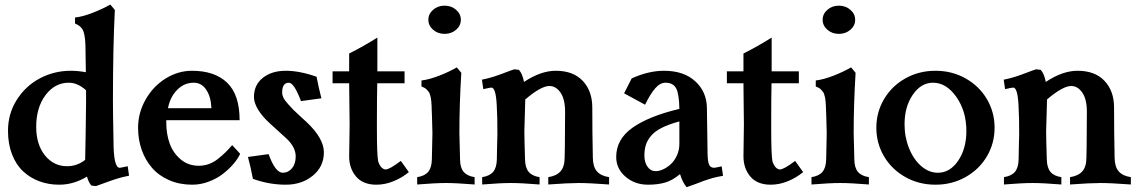

<svg xmlns="http://www.w3.org/2000/svg" viewBox="-20 -797 4931 831"><path d="M236.3 2.4Q190.4 2.4 150.6 -12.2Q110.8 -26.9 80.3 -55.2Q49.8 -83.5 32.2 -128.7Q14.6 -173.8 14.6 -231Q14.6 -304.7 52.5 -364.7Q90.3 -424.8 152.3 -457.8Q214.4 -490.7 286.6 -490.7Q317.9 -490.7 351.6 -484.4Q350.6 -541.5 350.1 -580.6Q350.1 -634.8 341.8 -659.2Q333.5 -683.6 304.7 -695.3V-721.2Q337.4 -724.6 380.1 -741.2Q422.9 -757.8 457.5 -777.3L477.1 -753.9Q468.8 -593.8 468.8 -361.3Q468.8 -314.5 471.2 -188.5Q471.2 -70.8 498 -70.8Q502.4 -70.8 532.7 -77.6L538.6 -36.6Q508.8 -30.8 484.9 -23.2Q460.9 -15.6 435.5 -6.1Q410.2 3.4 395.5 8.3L376 6.3Q364.3 -5.4 356.4 -32.7Q298.8 2.4 236.3 2.4ZM352.5 -361.3V-406.2Q316.4 -439 277.8 -439Q217.3 -439 177 -385.3Q136.7 -331.5 136.7 -248Q136.7 -171.9 174.3 -124.8Q211.9 -77.6 270.5 -77.6Q313.5 -77.6 348.6 -105V-106L350.6 -211.4Q350.6 -226.6 351.6 -282Q352.5 -337.4 352.5 -361.3Z M1017.1 -276.9H699.7V-265.1Q699.7 -217.8 714.1 -176.8Q728.5 -135.7 761.5 -107.7Q794.4 -79.6 840.3 -79.6Q862.8 -79.6 883.5 -86.9Q904.3 -94.2 923.1 -109.1Q941.9 -124 954.8 -136.7Q967.8 -149.4 984.9 -168.9L1019.5 -131.3Q1009.3 -109.4 989.7 -86.7Q970.2 -64 943.8 -43.7Q917.5 -23.4 882.6 -10.5Q847.7 2.4 812 2.4Q757.3 2.4 712.4 -17.1Q667.5 -36.6 638.2 -70.3Q608.9 -104 593.3 -148.4Q577.6 -192.9 577.6 -243.7Q577.6 -309.1 610.4 -366.5Q643.1 -423.8 697 -457.3Q751 -490.7 811 -490.7Q909.7 -490.7 963.4 -438.7Q1017.1 -386.7 1017.1 -276.9ZM707 -328.6H895Q893.1 -377.9 872.8 -408.4Q852.5 -439 818.4 -439Q777.3 -439 746.8 -408.2Q716.3 -377.4 707 -328.6Z M1204.1 -49.3Q1227.5 -49.3 1243.7 -68.6Q1259.8 -87.9 1259.8 -120.1Q1259.8 -159.2 1221.2 -196.3Q1203.6 -211.9 1149.4 -261.7Q1114.7 -293 1096.9 -322.8Q1079.1 -352.5 1079.1 -377Q1079.1 -429.7 1117.7 -460.2Q1156.2 -490.7 1216.8 -490.7Q1276.9 -490.7 1350.1 -464.8Q1359.4 -416 1371.1 -371.6L1282.7 -359.4Q1252.9 -439 1230 -439Q1201.2 -439 1201.2 -396.5Q1201.2 -385.7 1206.8 -374Q1212.4 -362.3 1227.1 -346.2Q1241.7 -330.1 1250 -321.5Q1258.3 -313 1280.8 -292.5Q1303.2 -272 1307.6 -268.1Q1381.8 -197.8 1381.8 -137.7Q1381.8 -76.2 1334.2 -36.9Q1286.6 2.4 1216.8 2.4Q1145 2.4 1074.7 -22.9Q1064.5 -76.2 1053.2 -117.7L1142.6 -129.9Q1171.4 -49.3 1204.1 -49.3Z M1731 -488.3V-436.5H1612.8Q1611.3 -374 1611.3 -270Q1611.3 -258.8 1611.3 -237.8Q1611.3 -127 1616.7 -99.1Q1627.4 -65.9 1648.4 -63.5Q1666 -63.5 1714.8 -100.6L1749.5 -52.2Q1721.2 -28.3 1683.8 -12.9Q1646.5 2.4 1609.4 2.4Q1550.8 2.4 1521 -33Q1491.2 -68.4 1491.2 -120.1Q1491.2 -141.1 1492.2 -187.5Q1493.2 -233.9 1493.2 -258.8Q1493.2 -280.8 1492.2 -345.7Q1491.2 -410.6 1491.2 -436.5H1419.4V-488.3H1491.2V-565.4Q1551.8 -595.7 1613.3 -634.3V-488.3Z M1910.2 -4.9Q1864.7 -4.9 1785.6 1.5V-30.3Q1817.9 -35.2 1833 -53Q1848.1 -70.8 1849.1 -106Q1849.1 -116.2 1850.3 -161.4Q1851.6 -206.5 1851.6 -220.7Q1851.6 -238.3 1849.6 -294.9Q1849.1 -302.7 1848.6 -318.8Q1848.1 -335 1847.9 -340.6Q1847.7 -346.2 1846.7 -358.2Q1845.7 -370.1 1844.5 -374.5Q1843.3 -378.9 1841.1 -387.2Q1838.9 -395.5 1835.7 -399.2Q1832.5 -402.8 1828.1 -408Q1823.7 -413.1 1817.9 -416.5Q1812 -419.9 1804.2 -422.9V-448.7Q1837.4 -452.6 1880.4 -469.2Q1923.3 -485.8 1957 -505.4L1976.6 -481.9Q1968.3 -346.7 1968.3 -220.7Q1968.3 -196.8 1971.2 -106Q1971.7 -70.8 1986.8 -53Q2002 -35.2 2034.2 -30.3V1.5Q1955.1 -4.9 1910.2 -4.9ZM1854.5 -668.2Q1834 -686 1834 -711.4Q1834 -736.8 1854.5 -754.6Q1875 -772.5 1904.3 -772.5Q1933.6 -772.5 1954.1 -754.6Q1974.6 -736.8 1974.6 -711.4Q1974.6 -686 1954.1 -668.2Q1933.6 -650.4 1904.3 -650.4Q1875 -650.4 1854.5 -668.2Z M2206.1 -497.1 2226.1 -494.6Q2241.2 -478 2248 -442.4Q2320.3 -490.7 2385.7 -490.7Q2460.9 -490.7 2502.2 -447Q2543.5 -403.3 2543.5 -331.5Q2543.5 -225.6 2545.9 -114.3Q2546.4 -75.2 2563.5 -55.4Q2580.6 -35.6 2616.2 -30.3V1.5Q2529.3 -4.9 2484.9 -4.9Q2440.9 -4.9 2353 1.5V-30.3Q2388.7 -35.6 2406.2 -55.7Q2423.8 -75.7 2423.8 -114.3Q2423.8 -130.9 2424.8 -163.1V-162.6Q2425.8 -259.3 2425.8 -313Q2425.8 -367.7 2406 -396.2Q2386.2 -424.8 2357.9 -424.8Q2321.8 -424.8 2253.4 -366.7Q2252.9 -345.2 2251.5 -298.3Q2250 -251.5 2249.5 -230Q2249.5 -196.8 2252.4 -106Q2253.4 -70.8 2268.3 -53Q2283.2 -35.2 2315.4 -30.3V1.5Q2236.3 -4.9 2191.4 -4.9Q2146 -4.9 2066.9 1.5V-30.3Q2099.1 -35.2 2114.3 -53Q2129.4 -70.8 2130.4 -106Q2130.4 -115.2 2131.3 -156.7Q2132.3 -198.2 2132.8 -215.8Q2132.8 -258.3 2132.3 -281.5Q2131.8 -304.7 2129.9 -342.8Q2127.9 -380.9 2122.1 -399.4Q2116.2 -418 2106.9 -418Q2101.1 -418 2071.8 -411.1L2065.9 -452.1Q2094.7 -458 2118.2 -465.6Q2141.6 -473.1 2166 -482.7Q2190.4 -492.2 2206.1 -497.1Z M2920.4 -174.3V-271.5Q2875 -259.3 2844.5 -243.9Q2814 -228.5 2797.9 -209.2Q2781.7 -189.9 2775.4 -169.7Q2769 -149.4 2769 -123Q2769 -94.7 2782.5 -75.4Q2795.9 -56.2 2817.9 -56.2Q2833.5 -56.2 2851.1 -64.5Q2868.7 -72.8 2884.3 -87.4Q2899.9 -102.1 2910.2 -125Q2920.4 -147.9 2920.4 -174.3ZM2854 -490.7Q2939.5 -490.7 2989 -445.3Q3038.6 -399.9 3039.6 -330.1L3042.5 -128.9Q3043.5 -93.8 3050 -82.3Q3056.6 -70.8 3071.3 -70.8Q3074.7 -70.8 3103.5 -77.1L3109.4 -36.1Q3097.7 -34.2 3085.2 -31.5Q3072.8 -28.8 3064 -26.4Q3055.2 -23.9 3043.5 -20Q3031.7 -16.1 3026.1 -14.2Q3020.5 -12.2 3008.8 -7.6Q2997.1 -2.9 2994.1 -2Q2988.8 0 2951.7 13.2Q2933.6 -8.8 2923.3 -43.5Q2890.6 -16.1 2858.6 -6.8Q2826.7 2.4 2784.7 2.4Q2727.5 2.4 2687.3 -32.2Q2647 -66.9 2647 -117.7Q2647 -194.3 2717.8 -244.4Q2788.6 -294.4 2920.4 -325.7Q2919.4 -391.1 2906.2 -415Q2893.1 -439 2860.4 -439Q2836.9 -439 2815.7 -414.6Q2794.4 -390.1 2772 -343.8L2681.2 -393.1L2713.9 -457.5Q2786.6 -490.7 2854 -490.7Z M3437.5 -488.3V-436.5H3319.3Q3317.9 -374 3317.9 -270Q3317.9 -258.8 3317.9 -237.8Q3317.9 -127 3323.2 -99.1Q3334 -65.9 3355 -63.5Q3372.6 -63.5 3421.4 -100.6L3456.1 -52.2Q3427.7 -28.3 3390.4 -12.9Q3353 2.4 3315.9 2.4Q3257.3 2.4 3227.5 -33Q3197.8 -68.4 3197.8 -120.1Q3197.8 -141.1 3198.7 -187.5Q3199.7 -233.9 3199.7 -258.8Q3199.7 -280.8 3198.7 -345.7Q3197.8 -410.6 3197.8 -436.5H3126V-488.3H3197.8V-565.4Q3258.3 -595.7 3319.8 -634.3V-488.3Z M3616.7 -4.9Q3571.3 -4.9 3492.2 1.5V-30.3Q3524.4 -35.2 3539.6 -53Q3554.7 -70.8 3555.7 -106Q3555.7 -116.2 3556.9 -161.4Q3558.1 -206.5 3558.1 -220.7Q3558.1 -238.3 3556.2 -294.9Q3555.7 -302.7 3555.2 -318.8Q3554.7 -335 3554.4 -340.6Q3554.2 -346.2 3553.2 -358.2Q3552.2 -370.1 3551 -374.5Q3549.8 -378.9 3547.6 -387.2Q3545.4 -395.5 3542.2 -399.2Q3539.1 -402.8 3534.7 -408Q3530.3 -413.1 3524.4 -416.5Q3518.6 -419.9 3510.7 -422.9V-448.7Q3543.9 -452.6 3586.9 -469.2Q3629.9 -485.8 3663.6 -505.4L3683.1 -481.9Q3674.8 -346.7 3674.8 -220.7Q3674.8 -196.8 3677.7 -106Q3678.2 -70.8 3693.4 -53Q3708.5 -35.2 3740.7 -30.3V1.5Q3661.6 -4.9 3616.7 -4.9ZM3561 -668.2Q3540.5 -686 3540.5 -711.4Q3540.5 -736.8 3561 -754.6Q3581.5 -772.5 3610.8 -772.5Q3640.1 -772.5 3660.6 -754.6Q3681.2 -736.8 3681.2 -711.4Q3681.2 -686 3660.6 -668.2Q3640.1 -650.4 3610.8 -650.4Q3581.5 -650.4 3561 -668.2Z M3806.2 -120.4Q3772.9 -176.8 3772.9 -244.1Q3772.9 -311.5 3806.2 -367.9Q3839.4 -424.3 3898.2 -457.5Q3957 -490.7 4028.8 -490.7Q4100.6 -490.7 4159.4 -457.5Q4218.3 -424.3 4251.5 -367.9Q4284.7 -311.5 4284.7 -244.1Q4284.7 -176.8 4251.5 -120.4Q4218.3 -64 4159.4 -30.8Q4100.6 2.4 4028.8 2.4Q3957 2.4 3898.2 -30.8Q3839.4 -64 3806.2 -120.4ZM4018.1 -439Q3966.3 -439 3930.7 -387Q3895 -335 3895 -259.3Q3895 -203.1 3914.8 -154.5Q3934.6 -106 3967.8 -77.6Q4001 -49.3 4039.1 -49.3Q4091.8 -49.3 4127.2 -101.6Q4162.6 -153.8 4162.6 -230Q4162.6 -315.4 4119.4 -377.2Q4076.2 -439 4018.1 -439Z M4464.4 -497.1 4484.4 -494.6Q4499.5 -478 4506.3 -442.4Q4578.6 -490.7 4644 -490.7Q4719.2 -490.7 4760.5 -447Q4801.8 -403.3 4801.8 -331.5Q4801.8 -225.6 4804.2 -114.3Q4804.7 -75.2 4821.8 -55.4Q4838.9 -35.6 4874.5 -30.3V1.5Q4787.6 -4.9 4743.2 -4.9Q4699.2 -4.9 4611.3 1.5V-30.3Q4647 -35.6 4664.6 -55.7Q4682.1 -75.7 4682.1 -114.3Q4682.1 -130.9 4683.1 -163.1V-162.6Q4684.1 -259.3 4684.1 -313Q4684.1 -367.7 4664.3 -396.2Q4644.5 -424.8 4616.2 -424.8Q4580.1 -424.8 4511.7 -366.7Q4511.2 -345.2 4509.8 -298.3Q4508.3 -251.5 4507.8 -230Q4507.8 -196.8 4510.7 -106Q4511.7 -70.8 4526.6 -53Q4541.5 -35.2 4573.7 -30.3V1.5Q4494.6 -4.9 4449.7 -4.9Q4404.3 -4.9 4325.2 1.5V-30.3Q4357.4 -35.2 4372.6 -53Q4387.7 -70.8 4388.7 -106Q4388.7 -115.2 4389.6 -156.7Q4390.6 -198.2 4391.1 -215.8Q4391.1 -258.3 4390.6 -281.5Q4390.1 -304.7 4388.2 -342.8Q4386.2 -380.9 4380.4 -399.4Q4374.5 -418 4365.2 -418Q4359.4 -418 4330.1 -411.1L4324.2 -452.1Q4353 -458 4376.5 -465.6Q4399.9 -473.1 4424.3 -482.7Q4448.7 -492.2 4464.4 -497.1Z"/></svg>

Font: Flanker
Style: Bold
Weight: 700
Designer: Flanker
Foundry: Flanker
Version: Version 2.021